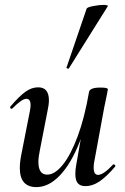

<svg xmlns="http://www.w3.org/2000/svg" viewBox="-20 -752 512 785"><path d="M61 -65Q61 -89 67 -119L102 -297Q105 -312 105 -322Q105 -348 88 -348Q78 -348 64 -338Q50 -328 31 -309Q29 -307 27 -307Q24 -307 22 -310.5Q20 -314 23 -317Q58 -358 83.5 -376.5Q109 -395 136 -395Q180 -395 180 -342Q180 -324 174 -297L143 -138Q137 -110 137 -90Q137 -38 173 -38Q204 -38 236.5 -78Q269 -118 297.5 -194.5Q326 -271 344 -376L360 -375Q340 -258 305 -170Q270 -82 224.5 -34.5Q179 13 129 13Q61 13 61 -65ZM288 -41Q288 -60 292 -80L344 -376Q347 -394 391 -394Q421 -394 421 -387L417 -365Q407 -318 406 -312L365 -89Q363 -80 363 -66Q363 -37 381 -37Q403 -37 442 -79Q443 -80 445 -80Q448 -80 450.5 -76.5Q453 -73 450 -70Q415 -29 386.5 -10Q358 9 330 9Q308 9 298 -3Q288 -15 288 -41ZM252 -476 334 -716Q335 -722 360 -727Q385 -732 405 -732Q412 -732 417 -730.5Q422 -729 421 -727L262 -473Q261 -470 255.5 -472Q250 -474 252 -476Z"/></svg>

Font: Cormorant Garamond SemiBold
Style: Italic
Weight: 600
Italic angle: -10°
Designer: Christian Thalmann (Catharsis Fonts)
Foundry: Catharsis Fonts
Version: Version 4.000